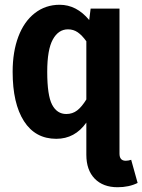

<svg xmlns="http://www.w3.org/2000/svg" viewBox="-20 -566 597 805"><path d="M557 201Q521 219 473 219Q412 219 377 183Q342 147 342 83V-52Q294 16 216 16Q128 16 80.5 -58Q33 -132 33 -265Q33 -349 57 -412.5Q81 -476 126 -511Q171 -546 230 -546Q301 -546 354 -482L360 -530H481V78Q481 108 507 108Q518 108 530 104ZM342 -149V-393Q324 -418 306 -430.5Q288 -443 265 -443Q225 -443 201.5 -400.5Q178 -358 178 -265Q178 -166 198.5 -127Q219 -88 258 -88Q284 -88 303.5 -103Q323 -118 342 -149Z"/></svg>

Font: Fira Sans Condensed SemiBold
Style: Regular
Weight: 600
Width: 3
Designer: bBox Type GmbH & Carrois Corporate GbR & Edenspiekermann AG
Foundry: bBox Type GmbH & Carrois Corporate GbR & Edenspiekermann AG
Version: Version 4.301